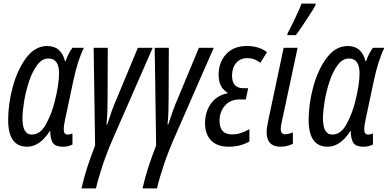

<svg xmlns="http://www.w3.org/2000/svg" viewBox="-20 -800 2142 1060"><path d="M130 10Q199 10 255 -76H258Q256 -48 267.5 -19Q279 10 329 10Q356 10 380 -2V-63Q366 -57 354 -57Q332 -57 332 -84Q332 -109 340 -143L384 -350Q408 -465 443 -536H380Q358 -508 342 -462H339Q318 -546 241 -546Q174 -546 125.5 -481.5Q77 -417 51 -322.5Q25 -228 25 -138Q25 10 130 10ZM155 -57Q104 -57 104 -147Q104 -184 113 -239.5Q122 -295 140 -349.5Q158 -404 185 -440.5Q212 -477 247 -477Q306 -477 306 -395Q306 -334 282 -239Q267 -177 235.5 -117Q204 -57 155 -57Z M430 240H510Q521 189 546 114.5Q571 40 602 -31L823 -536H741L628 -264Q610 -223 597.5 -188.5Q585 -154 572 -113H568Q572 -149 573 -192Q574 -235 574 -265L575 -536H497L505 3Q482 62 462.5 121.5Q443 181 430 240Z M767 240H847Q858 189 883 114.5Q908 40 939 -31L1160 -536H1078L965 -264Q947 -223 934.5 -188.5Q922 -154 909 -113H905Q909 -149 910 -192Q911 -235 911 -265L912 -536H834L842 3Q819 62 799.5 121.5Q780 181 767 240Z M1243 10Q1307 10 1357 -19V-87Q1308 -58 1261 -58Q1192 -58 1192 -133Q1192 -182 1221.5 -216.5Q1251 -251 1304 -251H1337L1350 -313H1324Q1261 -313 1261 -383Q1261 -425 1283.5 -452Q1306 -479 1345 -479Q1386 -479 1417 -453L1454 -512Q1410 -546 1343 -546Q1269 -546 1228 -500.5Q1187 -455 1187 -388Q1187 -316 1236 -289L1235 -285Q1175 -272 1143.5 -226.5Q1112 -181 1112 -120Q1112 -59 1145.5 -24.5Q1179 10 1243 10Z M1529 10Q1563 10 1597 -6V-69Q1572 -59 1554 -59Q1530 -59 1530 -88Q1530 -105 1536 -129L1623 -536H1546L1461 -135Q1452 -92 1452 -71Q1452 10 1529 10ZM1566 -606H1613Q1626 -622 1648 -655Q1670 -688 1691 -720.5Q1712 -753 1721 -770L1723 -780H1645Q1634 -751 1609 -698.5Q1584 -646 1568 -617Z M1789 10Q1858 10 1914 -76H1917Q1915 -48 1926.5 -19Q1938 10 1988 10Q2015 10 2039 -2V-63Q2025 -57 2013 -57Q1991 -57 1991 -84Q1991 -109 1999 -143L2043 -350Q2067 -465 2102 -536H2039Q2017 -508 2001 -462H1998Q1977 -546 1900 -546Q1833 -546 1784.5 -481.5Q1736 -417 1710 -322.5Q1684 -228 1684 -138Q1684 10 1789 10ZM1814 -57Q1763 -57 1763 -147Q1763 -184 1772 -239.5Q1781 -295 1799 -349.5Q1817 -404 1844 -440.5Q1871 -477 1906 -477Q1965 -477 1965 -395Q1965 -334 1941 -239Q1926 -177 1894.5 -117Q1863 -57 1814 -57Z"/></svg>

Font: Noto Sans UI Condensed
Style: Italic
Weight: 400
Width: 3
Italic angle: -12°
Designer: Monotype Design Team
Foundry: Monotype Imaging Inc.
Version: Version 1.901